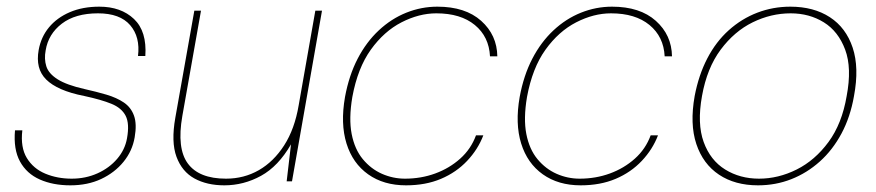

<svg xmlns="http://www.w3.org/2000/svg" viewBox="-20 -544 2627 576"><path d="M191 12Q139 12 99.5 -5.5Q60 -23 40 -59.5Q20 -96 25 -153H47Q41 -102 60.5 -70Q80 -38 116 -23Q152 -8 195 -8Q237 -8 272.5 -24Q308 -40 331.5 -67.5Q355 -95 361 -129Q369 -173 357 -196.5Q345 -220 314.5 -232.5Q284 -245 233 -256Q192 -264 163.5 -276.5Q135 -289 118.5 -305.5Q102 -322 96.5 -344Q91 -366 96 -394Q103 -433 127 -462Q151 -491 189.5 -507.5Q228 -524 278 -524Q343 -524 382 -487Q421 -450 416 -376H394Q401 -433 370.5 -468.5Q340 -504 274 -504Q206 -504 165.5 -473Q125 -442 117 -393Q112 -367 119 -345Q126 -323 153 -306Q180 -289 233 -277Q269 -269 299.5 -260Q330 -251 351.5 -236.5Q373 -222 382 -197Q391 -172 384 -132Q377 -91 350.5 -58.5Q324 -26 283.5 -7Q243 12 191 12Z M653 12Q601 12 563.5 -8.5Q526 -29 509.5 -73.5Q493 -118 506 -191L563 -512H583L527 -196Q510 -99 543.5 -53.5Q577 -8 658 -8Q712 -8 756.5 -33.5Q801 -59 832.5 -108Q864 -157 876 -228L926 -512H946L856 0H840L853 -111Q815 -45 763 -16.5Q711 12 653 12Z M1198 12Q1131 12 1084.5 -21Q1038 -54 1019.5 -113.5Q1001 -173 1015 -253Q1027 -318 1053 -368Q1079 -418 1116.5 -453Q1154 -488 1199 -506Q1244 -524 1292 -524Q1376 -524 1423.5 -481.5Q1471 -439 1472 -375H1450Q1447 -434 1404.5 -469Q1362 -504 1289 -504Q1237 -504 1184.5 -477Q1132 -450 1092.5 -395Q1053 -340 1037 -253Q1026 -188 1035 -142Q1044 -96 1068.5 -66.5Q1093 -37 1126 -22.5Q1159 -8 1195 -8Q1243 -8 1285.5 -23.5Q1328 -39 1360.5 -68Q1393 -97 1408 -138H1430Q1414 -96 1381.5 -61.5Q1349 -27 1303 -7.5Q1257 12 1198 12Z M1722 12Q1655 12 1608.5 -21Q1562 -54 1543.5 -113.5Q1525 -173 1539 -253Q1551 -318 1577 -368Q1603 -418 1640.5 -453Q1678 -488 1723 -506Q1768 -524 1816 -524Q1900 -524 1947.5 -481.5Q1995 -439 1996 -375H1974Q1971 -434 1928.5 -469Q1886 -504 1813 -504Q1761 -504 1708.5 -477Q1656 -450 1616.5 -395Q1577 -340 1561 -253Q1550 -188 1559 -142Q1568 -96 1592.5 -66.5Q1617 -37 1650 -22.5Q1683 -8 1719 -8Q1767 -8 1809.5 -23.5Q1852 -39 1884.5 -68Q1917 -97 1932 -138H1954Q1938 -96 1905.5 -61.5Q1873 -27 1827 -7.5Q1781 12 1722 12Z M2254 12Q2185 12 2137 -20Q2089 -52 2069 -112Q2049 -172 2064 -256Q2076 -319 2102 -369Q2128 -419 2166.5 -453.5Q2205 -488 2252 -506Q2299 -524 2351 -524Q2421 -524 2469.5 -492.5Q2518 -461 2538 -401Q2558 -341 2542 -256Q2531 -193 2504.5 -143.5Q2478 -94 2439.5 -59.5Q2401 -25 2354 -6.5Q2307 12 2254 12ZM2257 -8Q2315 -8 2370 -35.5Q2425 -63 2465.5 -118Q2506 -173 2520 -256Q2536 -340 2515.5 -395Q2495 -450 2451.5 -477Q2408 -504 2352 -504Q2293 -504 2238 -477Q2183 -450 2142 -395Q2101 -340 2086 -256Q2071 -173 2091 -118Q2111 -63 2155.5 -35.5Q2200 -8 2257 -8Z"/></svg>

Font: DM Sans 12pt Thin
Style: Italic
Weight: 250
Italic angle: -10°
Version: Version 4.004;gftools[0.9.30]